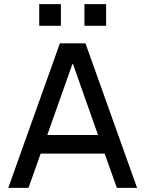

<svg xmlns="http://www.w3.org/2000/svg" viewBox="-20 -910 704 930"><path d="M394 -700 644 0H546L487 -166H177L118 0H20L270 -700ZM331 -601 209 -256H455L333 -601ZM170 -785V-890H275V-785ZM389 -785V-890H494V-785Z"/></svg>

Font: Quantico
Style: Regular
Weight: 400
Designer: Matt Desmond
Foundry: MADtype
Version: Version 2.002